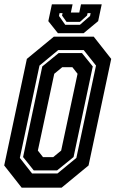

<svg xmlns="http://www.w3.org/2000/svg" viewBox="-22 -870 536 890"><path d="M78.5 0 -2.5 -103 102.5 -597 227.5 -700H412.5L493.5 -597L388.5 -103L263.5 0ZM126.5 -66H244.5L332 -138L423 -566L366 -638H248L161 -566L70 -138ZM134.5 -80 85 -142 174 -562 250 -624H358L408 -562L319 -142L242.5 -80ZM177.5 -141.5H224.5L261.5 -172L337.5 -528L313.5 -558.5H266.5L229.5 -528L153.5 -172ZM246.5 -716 202 -772 218.5 -850H314.5L306.5 -812H345.5L353.5 -850H449.5L433 -772L365.5 -716ZM280.5 -755H348.5L395.5 -796L398 -809H384L381.5 -798L348.5 -768.5H286.5L265.5 -798L268 -809H254L251.5 -796Z"/></svg>

Font: Tourney Condensed Regular
Style: Bold Italic
Weight: 700
Width: 3
Italic angle: -12°
Designer: Tyler Finck
Foundry: Etcetera Type Co
Version: Version 1.010; ttfautohint (v1.8.3)